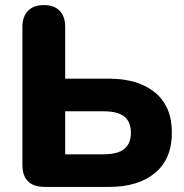

<svg xmlns="http://www.w3.org/2000/svg" viewBox="-20 -734 724 754"><path d="M156 0Q68 0 68 -87V-628Q68 -669 90 -691.5Q112 -714 152 -714Q193 -714 214.5 -691.5Q236 -669 236 -628V-425H409Q523 -425 589 -370.5Q655 -316 655 -213Q655 -110 589 -55Q523 0 409 0ZM236 -128H386Q442 -128 468 -149Q494 -170 494 -213Q494 -256 468 -276.5Q442 -297 386 -297H236Z"/></svg>

Font: Chiron GoRound TC EB
Style: Regular
Weight: 700
Designer: Ryoko NISHIZUKA 西塚涼子 (kana, bopomofo & ideographs); Paul D. Hunt (Latin, Greek & Cyrillic); Sandoll Communications 산돌커뮤니
Foundry: Adobe
Version: Version 1.000;hotconv 1.1.1;makeotfexe 2.6.0